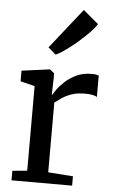

<svg xmlns="http://www.w3.org/2000/svg" viewBox="-59 -913 562 953"><g transform="rotate(5 222.0 -437.0)"><path d="M35.5 0V-47.5L109 -54.5V-476L37.5 -493.5V-546.5L175 -565H178.5L200 -547.5V-528.5L197.5 -440.5H200Q204.5 -449 218.2 -468.5Q232 -488 255.5 -509.2Q279 -530.5 311.5 -545.8Q344 -561 385 -561Q399.5 -561 407.8 -559.5Q416 -558 421.5 -556V-449Q415.5 -453.5 400.8 -457Q386 -460.5 362.5 -460.5Q322.5 -460.5 294.2 -450.5Q266 -440.5 246.8 -427.2Q227.5 -414 213.5 -403V-55.5L337.5 -46.5V0ZM198.5 -641 161 -673.5 319.5 -873.5 395.5 -810Q385 -792 360.8 -767Q336.5 -742 306.5 -716Q276.5 -690 248 -669.8Q219.5 -649.5 200 -641Z"/></g></svg>

Font: Merriweather 24pt
Style: Regular
Weight: 400
Designer: Eben Sorkin
Foundry: Eben Sorkin
Version: Version 2.100